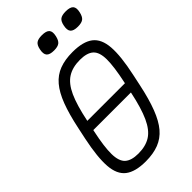

<svg xmlns="http://www.w3.org/2000/svg" viewBox="-307 -1123 1230 1230"><g transform="rotate(-45 308.5 -507.5)"><path d="M102 -366 117 -435H532L517 -366ZM238 14Q144 14 96.5 -22.5Q49 -59 43 -141.5Q37 -224 66 -363L83 -443Q105 -548 132 -619Q159 -690 195.5 -733Q232 -776 282.5 -795Q333 -814 401 -814Q496 -814 543.5 -777.5Q591 -741 597 -658.5Q603 -576 573 -437L556 -357Q534 -253 506.5 -181.5Q479 -110 443 -67.5Q407 -25 356.5 -5.5Q306 14 238 14ZM240 -55Q307 -55 351.5 -83.5Q396 -112 427 -180Q458 -248 482 -363L499 -443Q524 -560 523.5 -625.5Q523 -691 493 -718Q463 -745 399 -745Q332 -745 287 -716.5Q242 -688 211.5 -621Q181 -554 157 -437L140 -357Q115 -241 116 -175Q117 -109 147 -82Q177 -55 240 -55ZM541 -904Q502 -904 488 -920.5Q474 -937 482 -974Q488 -1005 504 -1017Q520 -1029 554 -1029Q594 -1029 608 -1013Q622 -997 614 -962Q607 -929 591 -916.5Q575 -904 541 -904ZM325 -904Q286 -904 272 -920.5Q258 -937 266 -974Q272 -1005 288 -1017Q304 -1029 338 -1029Q378 -1029 392 -1013Q406 -997 398 -962Q391 -929 375 -916.5Q359 -904 325 -904Z"/></g></svg>

Font: Victor Mono
Style: Italic
Weight: 400
Italic angle: -12°
Monospace: yes
Designer: Rune Bjørnerås
Version: Version 1.561;gftools[0.9.30]